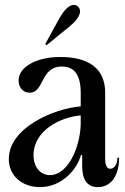

<svg xmlns="http://www.w3.org/2000/svg" viewBox="-20 -749 512 785"><path d="M380 16C437 16 467 -35 467 -104H460C460 -74 445 -59 431 -59C417 -59 410 -74 410 -100V-370C410 -468 344 -516 226 -516C127 -516 56 -474 56 -420C56 -394 72 -370 101 -370C162 -370 144 -477 233 -477C271 -477 310 -458 310 -370V-314C202 -306 16 -227 16 -99C16 -29 72 16 143 16C234 16 295 -57 311 -115H316V-70C316 -15 336 16 380 16ZM117 -115C117 -213 223 -270 310 -277V-242C308 -149 259 -33 184 -33C145 -33 117 -66 117 -115ZM165 -569 170 -564 261 -638C317 -683 312 -711 298 -723C284 -735 256 -734 221 -671Z"/></svg>

Font: RL Madena
Style: Regular
Weight: 400
Designer: I Kadek Wantara Putra
Foundry: Roughlines ID
Version: Version 1.000;Glyphs 3.1.2 (3151)